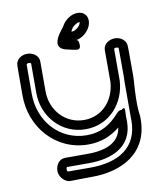

<svg xmlns="http://www.w3.org/2000/svg" viewBox="-94 -857 849 1023"><g transform="rotate(-10 330.5 -345.5)"><path d="M189.2 89.7C203.9 94.3 210.1 90.3 320.2 90.3C483.2 90.3 630 15.6 629.4 -170.4C629.4 -175.4 629.3 -180.5 629 -185.7C629.1 -188.9 617.6 -230.7 629 -375.3C629.6 -383.7 630 -392.1 630 -400.6C630 -542.5 629.5 -559.6 629.2 -563.7C628 -596.2 597.6 -615.6 567.5 -615.6C538.3 -615.6 504.9 -597 504.9 -562.6V-391C499.5 -295.5 432.6 -215.5 332.5 -215.5C228.9 -215.5 155.8 -301.1 155.8 -400.6C155.8 -512.1 155.8 -562.6 155.8 -562.6C155.8 -597 122.9 -615.6 93.8 -615.6C65.1 -615.6 33 -598.2 31.8 -563.7C31.5 -559.9 31 -543.4 31 -400.6C31 -227.1 157.2 -83 332.5 -83C401.9 -83 456.5 -105.9 503.8 -144.5C493 -66.1 421 -34.5 320.2 -34.5C208.6 -34.5 197.2 -34.5 197.2 -34.5C162.7 -34.5 144.2 -1.6 144.2 27.6C144.2 52.6 162.5 79.8 189.2 89.7ZM567.2 -565.6C574.1 -565.6 578.3 -562.6 579.3 -561.5C579.5 -555.3 580 -531.7 580 -400.6C580 -393.4 579.7 -386.3 579.1 -379.2C579.1 -378.6 579.1 -377.7 579.1 -377.3C579.1 -229.7 579.1 -192.8 579 -186.5C579 -184.8 579 -185.3 579 -184.4C579.3 -179.6 579.4 -174.9 579.4 -170.2C579.8 -21 470.7 40.3 320.2 40.3C244.3 40.3 216.7 40.2 198.6 40C196.6 38.1 194.2 34.4 194.2 27.6C194.2 20.7 197.2 16.4 198.2 15.5C203.2 15.5 225.8 15.5 320.2 15.5C435 15.5 555.3 -27.5 555.3 -167.1C555.3 -172.5 555.3 -177.5 555.3 -182.1C555.3 -183.5 555.1 -185.1 554.9 -186.4V-204.4C554.9 -204.4 543.6 -257.2 511.3 -221.2C460.8 -165 409.5 -133 332.5 -133C187.5 -133 81 -251.1 81 -400.6C81 -532.6 81.5 -555.8 81.7 -561.5C82.9 -562.8 87.1 -565.6 93.8 -565.6C100.7 -565.6 105 -562.5 105.8 -561.6C105.8 -553.3 105.8 -502.5 105.8 -400.6C105.8 -277.1 198.3 -165.5 332.5 -165.5C463.1 -165.5 548.6 -271.2 554.9 -389C554.9 -389.5 554.9 -390.1 554.9 -390.4V-561.6C556 -562.8 560.4 -565.6 567.2 -565.6ZM504.9 -205.3C504.9 -205.3 554.7 -202.9 554.9 -203.9C555.2 -205.7 555.3 -207.1 555.3 -208.3C555.2 -228.3 557.6 -225.5 554.4 -238C550.5 -252.7 504.9 -205.3 504.9 -205.3ZM395.6 -722.8C387.5 -705.5 365.1 -691 352.9 -691C348.8 -691 352.4 -689.9 346.4 -693C348.7 -696 348.7 -696 349.9 -697.8C350.7 -698.9 351.7 -700.7 352.2 -701.7C360 -718.4 383.6 -733.5 396.1 -733.5C397.1 -733.5 398 -733.4 398.3 -733.3C398.4 -731.5 398 -727.9 395.6 -722.8ZM440.9 -701.7C452.9 -727.4 452 -764.4 419.7 -778.8C412.2 -782.1 404.2 -783.5 396.1 -783.5C359.3 -783.5 324.1 -757.2 307.9 -725C294 -705.6 265.8 -676 263.1 -643.3C261.6 -606.8 303.8 -602.5 316.1 -599.3C329.5 -595.8 344 -593.1 357.4 -591.2C391.3 -586.5 374 -637.3 374 -637.3C371 -639.1 368.6 -640.5 365.8 -642.1C396.7 -647.7 426.9 -671.6 440.9 -701.7Z"/></g></svg>

Font: Hi.
Style: Regular
Weight: 400
Designer: Mew Too, Robert Jablonski
Foundry: Cannot Into Space Fonts
Version: Version 1.996